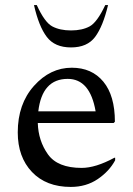

<svg xmlns="http://www.w3.org/2000/svg" viewBox="-20 -727 524 757"><path d="M259 10Q162 10 106 -49Q50 -108 50 -205Q50 -317 114 -388.5Q178 -460 263 -460Q342 -460 387.5 -405Q433 -350 433 -247L428 -242H129Q131 -172 169 -118.5Q207 -65 302 -65Q357 -65 431 -105H434V-95Q411 -52 365.5 -21Q320 10 259 10ZM247 -416Q146 -416 131 -288H357Q335 -416 247 -416ZM260 -540Q196 -540 164.5 -581.5Q133 -623 114 -707H125Q156 -639 186 -623Q216 -607 260 -607Q304 -607 333.5 -623Q363 -639 395 -707H406Q386 -623 355 -581.5Q324 -540 260 -540Z"/></svg>

Font: Spectral
Style: Regular
Weight: 400
Designer: Jean-Baptiste Levee
Foundry: Production Type
Version: Version 1.002